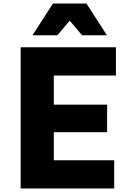

<svg xmlns="http://www.w3.org/2000/svg" viewBox="-20 -1068 740 1088"><path d="M97 0V-800H637V-640H285V-475H587V-319H285V-160H627V0ZM164 -868 280 -1048H470L586 -868H445L375 -951L305 -868Z"/></svg>

Font: Martian Mono ExtraBold
Style: Regular
Weight: 800
Monospace: yes
Designer: Roman Shamin
Foundry: Evil Martians
Version: Version 1.000; ttfautohint (v1.8.4.7-5d5b)